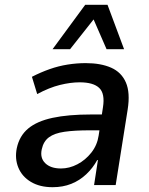

<svg xmlns="http://www.w3.org/2000/svg" viewBox="-20 -771 622 800"><path d="M199 9Q146 9 109 -13Q72 -35 56.5 -72.5Q41 -110 50 -154Q61 -205 97.5 -235.5Q134 -266 199 -280Q264 -294 359 -294H421L411 -228H354Q291 -228 249 -222Q207 -216 184 -199Q161 -182 154 -149Q146 -113 168.5 -91Q191 -69 234 -69Q269 -69 302.5 -86.5Q336 -104 360.5 -135Q385 -166 391 -206L409 -324Q418 -381 393.5 -404.5Q369 -428 312 -428Q274 -428 229.5 -417Q185 -406 135 -379L113 -451Q150 -470 187 -483Q224 -496 262 -502Q300 -508 337 -508Q400 -508 443 -489Q486 -470 504.5 -427.5Q523 -385 512 -315L462 0H372L388 -104H385Q367 -71 339.5 -45Q312 -19 277 -5Q242 9 199 9ZM199 -566 335 -751H428L497 -566H424L370 -690L272 -566Z"/></svg>

Font: Nunito Sans 7pt SemiCondensed SemiBold
Style: Italic
Weight: 600
Width: 4
Italic angle: -9°
Designer: Vernon Adams
Foundry: Vernon Adams
Version: Version 3.101;gftools[0.9.27]